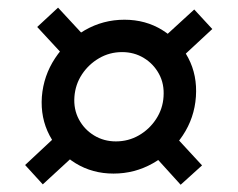

<svg xmlns="http://www.w3.org/2000/svg" viewBox="-20 -578 640 516"><path d="M285 -111.5Q228.5 -111.5 183.2 -139.2Q138 -167 113.2 -214Q88.5 -261 92.5 -318Q97 -374.5 128 -421.5Q159 -468.5 208 -496.8Q257 -525 314.5 -525Q371.5 -525 416.5 -497Q461.5 -469 486 -422.2Q510.5 -375.5 506.5 -318Q502.5 -261 471.2 -214Q440 -167 391 -139.2Q342 -111.5 285 -111.5ZM95 -82.5 47.5 -134.5 160 -239.5 208.5 -187ZM465.5 -81.5 378 -178 433.5 -230.5 523 -133.5ZM291.5 -198Q325 -198 353.2 -214.2Q381.5 -230.5 399.5 -258Q417.5 -285.5 419.5 -318Q422 -352.5 407.2 -379.5Q392.5 -406.5 366.5 -422.2Q340.5 -438 308 -438Q274.5 -438 246.2 -421.5Q218 -405 200.2 -378Q182.5 -351 180 -318Q177.5 -284.5 192 -257.2Q206.5 -230 232.8 -214Q259 -198 291.5 -198ZM173 -405 80 -505.5 136 -557.5 229.5 -456.5ZM445 -402 395 -454.5 502 -552.5 550.5 -500Z"/></svg>

Font: Karla Medium
Style: Italic
Weight: 500
Italic angle: -8°
Designer: Jonathan Pinhorn
Version: Version 2.001